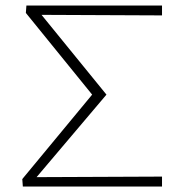

<svg xmlns="http://www.w3.org/2000/svg" viewBox="-20 -678 644 698"><path d="M569 -622 131 -624 367 -334 113 -34 569 -36V0H63L61 -27L315 -334L74 -631L76 -658H569Z"/></svg>

Font: Ysabeau Infant Light
Style: Regular
Weight: 300
Designer: Christian Thalmann (Catharsis Fonts)
Version: Version 0.003